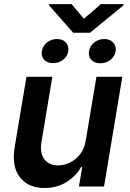

<svg xmlns="http://www.w3.org/2000/svg" viewBox="-20 -927 648 954"><path d="M406.2 -229.4 459.2 -545.5H587.7L496.8 0H372.2L388.5 -96.9H382.8Q357.2 -51.1 309.8 -22Q262.4 7.1 201 7.1Q120.7 7.1 78.8 -46.3Q36.9 -99.8 53.3 -198.2L111.5 -545.5H240.1L185.4 -218Q177.6 -166.2 200.6 -135.7Q223.7 -105.1 269.9 -105.1Q298.3 -105.1 327.2 -119Q356.2 -132.8 377.8 -160.3Q399.5 -187.9 406.2 -229.4ZM335.6 -906.6 397 -833.8 481.5 -906.6H593.8V-900.9L427.2 -764.2H343.8L223 -901.3V-906.6ZM422.2 -671.9Q425.8 -697.1 447.1 -715Q468.4 -733 497.9 -733Q527.3 -733 542.8 -715Q558.2 -697.1 554.7 -671.9Q550.4 -647.7 529.3 -630.1Q508.2 -612.6 478.3 -612.6Q448.9 -612.6 433.4 -630.1Q418 -647.7 422.2 -671.9ZM187.9 -672.6Q191.4 -697.1 212.2 -715Q233 -733 262.4 -733Q292.3 -733 307.5 -715.4Q322.8 -697.8 319.2 -672.6Q315.3 -647.4 294 -630.3Q272.7 -613.3 243.3 -613.3Q214.1 -613.3 198.9 -630.5Q183.6 -647.7 187.9 -672.6Z"/></svg>

Font: Inter UI Semi Bold
Style: Italic
Weight: 600
Italic angle: -9.39999°
Designer: Rasmus Andersson
Foundry: rsms
Version: 3.2;8d6f07862